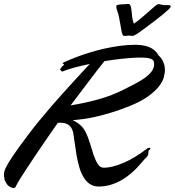

<svg xmlns="http://www.w3.org/2000/svg" viewBox="-98 -934 885 973"><path d="M661.1 -175.8Q658.7 -174.3 657.5 -173.3Q656.2 -172.4 655.5 -170.9Q654.8 -169.4 654.5 -166.7Q654.3 -164.1 653.8 -159.2Q653.3 -154.3 652.6 -150.9Q651.9 -147.5 650.1 -144Q648.4 -140.6 645 -137.2Q641.6 -133.8 636.2 -128.9Q632.8 -126 623.5 -114.5Q614.3 -103 599.6 -87.4Q585 -71.8 564.9 -54.4Q544.9 -37.1 520 -22.5Q495.1 -7.8 465.6 1.7Q436 11.2 401.9 11.2Q375 11.2 356.2 -2.2Q337.4 -15.6 324.5 -37.6Q311.5 -59.6 303.5 -88.1Q295.4 -116.7 290 -147.2Q284.7 -177.7 281 -207.5Q277.3 -237.3 272.9 -262.2Q269 -277.8 262.5 -287.6Q255.9 -297.4 247.1 -302.7Q238.3 -308.1 228.3 -310.1Q218.3 -312 208 -312Q204.1 -312 201.2 -312Q198.2 -312 194.8 -311Q177.7 -287.1 156.5 -256.3Q135.3 -225.6 113.3 -193.4Q91.3 -161.1 70.3 -129.6Q49.3 -98.1 32.5 -72.3Q15.6 -46.4 4.4 -28.8Q-6.8 -11.2 -8.8 -6.8Q-15.1 6.8 -19 12.9Q-22.9 19 -28.8 19Q-30.3 19 -32 19Q-33.7 19 -35.2 18.1Q-44.9 15.1 -53.7 8.8Q-62.5 2.4 -67.9 -8.8Q-70.3 -14.2 -71.5 -15.6Q-72.8 -17.1 -73.5 -19Q-74.2 -21 -75 -24.9Q-75.7 -28.8 -77.1 -39.1Q-78.1 -41.5 -78.1 -43.9Q-78.1 -46.4 -78.1 -48.8Q-78.1 -55.2 -76.4 -63Q-74.7 -70.8 -69.8 -81.5Q-64.9 -92.3 -56.2 -107.2Q-47.4 -122.1 -33.2 -143.1Q-19 -164.1 0.7 -191.4Q20.5 -218.8 47.9 -254.9Q73.2 -288.6 102.1 -323.7Q130.9 -358.9 160.4 -393.1Q189.9 -427.2 219.2 -459.7Q248.5 -492.2 274.4 -520.5Q300.3 -548.8 321.5 -571.8Q342.8 -594.7 356.9 -609.9Q317.4 -601.6 283.7 -592.8Q250 -584 228 -575.2Q225.1 -573.7 222.7 -572.8Q220.2 -571.8 217.8 -571.8Q213.9 -571.8 212.4 -574.7Q210.9 -577.6 208 -579.1Q206.1 -580.1 206.1 -582Q206.1 -584 211.9 -589.8Q213.9 -592.3 214.4 -593.3Q214.8 -594.2 215.1 -595.2Q215.3 -596.2 217 -597.7Q218.8 -599.1 223.1 -602.1Q226.1 -605 226.1 -606.9Q226.1 -609.4 222.7 -610.4Q219.2 -611.3 219.2 -612.8Q222.2 -615.7 223.6 -616.9Q225.1 -618.2 226.1 -618.7Q227.1 -619.1 228.5 -619.6Q230 -620.1 232.9 -621.1Q238.3 -624 255.9 -631.6Q273.4 -639.2 299.6 -648.7Q325.7 -658.2 359.1 -668.5Q392.6 -678.7 429.9 -687.3Q467.3 -695.8 507.3 -701.4Q547.4 -707 586.9 -707H596.2Q619.6 -706.1 637.7 -701.7Q655.8 -697.3 668.9 -689.9Q682.1 -682.6 690.9 -673.3Q699.7 -664.1 705.1 -653.8Q721.7 -638.7 729.7 -619.4Q737.8 -600.1 737.8 -579.1Q737.8 -564 732.2 -542.5Q726.6 -521 707.5 -496.3Q688.5 -471.7 652.3 -445.6Q616.2 -419.4 555.2 -395Q508.3 -376.5 466.8 -363.8Q425.3 -351.1 389.6 -343Q354 -335 324 -330.8Q293.9 -326.7 270 -325.2Q290.5 -315.9 308.1 -300.8Q325.7 -285.6 336.9 -263.2Q349.1 -237.8 358.2 -206.8Q367.2 -175.8 376.5 -148.4Q385.7 -121.1 397.7 -102.5Q409.7 -84 428.2 -84Q468.8 -84 526.1 -107.9Q583.5 -131.8 648.9 -182.1Q653.3 -185.1 658.2 -185.1Q664.1 -185.1 664.1 -181.2Q664.1 -177.2 661.1 -175.8ZM579.1 -641.1Q549.8 -639.6 511.2 -635.3Q472.7 -630.9 431.2 -624Q417 -606.9 395.8 -579.3Q374.5 -551.8 350.8 -520.3Q327.1 -488.8 303 -457Q278.8 -425.3 259.8 -399.9Q336.9 -412.6 403.1 -431.2Q469.2 -449.7 526.9 -479Q553.7 -492.7 581.5 -506.8Q609.4 -521 632.1 -536.6Q654.8 -552.2 668.9 -570.1Q683.1 -587.9 683.1 -608.9Q683.1 -618.7 679.2 -627.9Q669.9 -636.2 655 -639.2Q640.1 -642.1 619.1 -642.1Q609.9 -642.1 600.1 -642.1Q590.3 -642.1 579.1 -641.1ZM597.2 -762.7Q591.8 -759.8 585.2 -755.9Q578.6 -752 574.2 -752Q571.8 -752 564.2 -752.9Q556.6 -753.9 554.2 -753.9Q552.7 -753.9 546.1 -752.9Q539.6 -752 538.1 -752Q537.1 -752 532.2 -752.2Q527.3 -752.4 526.4 -753.9Q523.4 -757.8 522 -760.5Q520.5 -763.2 519 -770.8Q517.6 -778.3 514.9 -794.2Q512.2 -810.1 506.3 -840.8Q501.5 -865.7 496.3 -878.7Q491.2 -891.6 491.2 -899.9Q491.2 -903.8 492.2 -905.8Q492.7 -907.2 496.1 -908.4Q499.5 -909.7 504.4 -910.4Q509.3 -911.1 513.9 -911.6Q518.6 -912.1 521 -912.1Q529.3 -912.1 536.9 -912.6Q544.4 -913.1 551.3 -914.1Q560.1 -914.1 563.5 -904.8Q566.9 -895.5 568.4 -881.1Q569.8 -866.7 571.8 -848.9Q573.7 -831.1 580.1 -814Q599.1 -826.2 618.9 -843.3Q638.7 -860.4 656 -875.7Q673.3 -891.1 686.5 -902.1Q699.7 -913.1 706.1 -913.1Q710 -913.1 718 -911.1Q726.1 -909.2 729 -908.7Q731 -908.7 733.4 -908.2Q735.8 -907.7 737.3 -907.7Q740.2 -907.7 743.7 -908.2Q747.1 -908.7 750 -908.7Q756.3 -908.7 761.7 -907.5Q767.1 -906.2 767.1 -901.9Q767.1 -900.9 767.1 -899.9Q767.1 -898.9 766.1 -897.9Q764.6 -894 754.4 -884.3Q744.1 -874.5 728.5 -861.8Q712.9 -849.1 694.1 -834.5Q675.3 -819.8 657 -806.2Q638.7 -792.5 622.8 -781Q606.9 -769.5 597.2 -762.7Z"/></svg>

Font: Oregano
Style: Italic
Weight: 400
Italic angle: -12°
Designer: Astigmatic (AOETI)
Foundry: Astigmatic (AOETI)
Version: Version 1.000